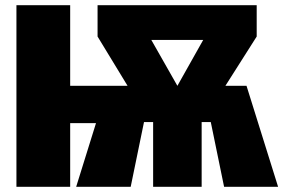

<svg xmlns="http://www.w3.org/2000/svg" viewBox="-20 -716 1086 736"><path d="M925 -387 1046 0H839L788 -248H753V0H567V-248H532L481 0H272L348 -244H249V0H43V-696H249V-387H469L354 -576V-696H964V-576L844 -387ZM759 -563H560L660 -387Z"/></svg>

Font: Fira Sans Black
Style: Regular
Weight: 900
Designer: Carrois Corporate & Edenspiekermann AG
Foundry: Carrois Corporate GbR & Edenspiekermann AG
Version: Version 4.203